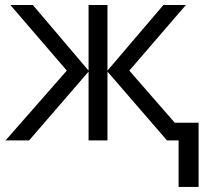

<svg xmlns="http://www.w3.org/2000/svg" viewBox="-20 -555 820 759"><path d="M330.1 -535.2H404.8V-275.9L626 -535.2H714.8L491.2 -275.9L670.9 -69.8H765.1V184.1H686V0H640.1L404.8 -272V0H330.1V-272L95.2 0H2L244.1 -275.9L21 -535.2H109.9L330.1 -275.9Z"/></svg>

Font: Open Sans ACDW
Style: acdw
Weight: 400
Foundry: Ascender Corporation
Version: Version 1.10